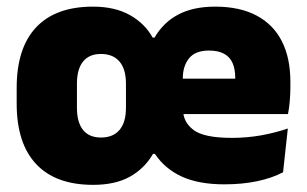

<svg xmlns="http://www.w3.org/2000/svg" viewBox="-20 -528 902 564"><path d="M253.5 15Q143.5 15 86.2 -46Q29 -107 29 -223.5V-270Q29 -387 86.2 -447.8Q143.5 -508.5 253 -508.5Q317.5 -508.5 361.5 -483.8Q405.5 -459 428.5 -417.5H434Q459.5 -462 503.5 -485.2Q547.5 -508.5 612 -508.5Q684.5 -508.5 733.8 -482.2Q783 -456 808 -406.8Q833 -357.5 833 -287.5V-272Q833 -252 831.2 -231.2Q829.5 -210.5 826 -193H667.5Q669.5 -225.5 670.2 -253Q671 -280.5 671 -299Q671 -325.5 663 -343.2Q655 -361 638 -370.2Q621 -379.5 594 -379.5Q553.5 -379.5 535.2 -356.5Q517 -333.5 517 -298.5V-254L518 -235V-204Q518 -169.5 548.5 -146.2Q579 -123 661.5 -123Q704.5 -123 745.8 -130.2Q787 -137.5 825.5 -150.5L811.5 -22Q779.5 -5 735.8 4.2Q692 13.5 639 13.5Q564 13.5 514.2 -9.2Q464.5 -32 435 -76H429.5Q405 -33.5 362 -9.2Q319 15 253.5 15ZM443.5 -193V-297H790.5V-193ZM276.5 -124Q312 -124 331 -146.2Q350 -168.5 350 -211.5V-282Q350 -325 331 -347.2Q312 -369.5 276.5 -369.5Q242 -369.5 224 -347.2Q206 -325 206 -282V-211.5Q206 -168.5 224 -146.2Q242 -124 276.5 -124Z"/></svg>

Font: Anek Gurmukhi Medium ExtraBold
Style: Regular
Weight: 800
Version: Version 1.003